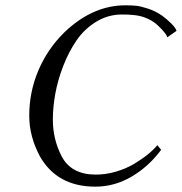

<svg xmlns="http://www.w3.org/2000/svg" viewBox="-20 -679 677 715"><path d="M553.2 -596.2Q532.7 -610.4 507.6 -617.7Q482.4 -625 434.1 -625Q382.3 -625 338.4 -598.1Q294.4 -571.3 265.4 -529.1Q236.3 -486.8 215.8 -434.1Q195.3 -381.3 186 -330.3Q176.8 -279.3 176.8 -233.9Q176.8 -159.7 210 -96.2Q245.6 -28.8 336.9 -28.8Q374.5 -28.8 412.4 -40Q450.2 -51.3 479.5 -68.8Q508.8 -86.4 530.5 -104Q552.2 -121.6 565.9 -138.2L580.1 -121.1Q534.2 -59.1 470.5 -21.5Q406.7 16.1 335 16.1Q193.4 16.1 128.9 -96.2Q88.9 -170.4 88.9 -248Q88.9 -336.4 122.8 -416.5Q156.7 -496.6 220.2 -559.1Q325.2 -659.2 446.8 -659.2Q469.7 -659.2 487.1 -657.5Q504.4 -655.8 531.7 -646.7Q559.1 -637.7 583 -621.1Q599.6 -609.4 617.2 -592Q634.8 -574.7 637.2 -564L603 -540Q600.6 -550.3 582.8 -569.3Q564.9 -588.4 553.2 -596.2Z"/></svg>

Font: Common Serif Medium
Style: Italic
Weight: 500
Italic angle: -12°
Designer: Philipp H. Poll, Khaled Hosny
Foundry: Stefan Peev, Context Ltd.
Version: Version 1.026